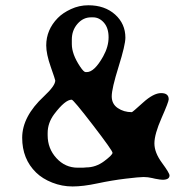

<svg xmlns="http://www.w3.org/2000/svg" viewBox="-20 -690 730 714"><path d="M247.1 -543V-525.9Q247.1 -488.3 277.8 -442.4Q291.5 -421.9 298.3 -421.9H302.7Q331.1 -421.9 363.8 -480.5Q383.8 -516.6 383.8 -551.3Q383.8 -585.9 366.5 -605.7Q349.1 -625.5 326.2 -625.5H318.4Q289.1 -625.5 268.1 -601.3Q247.1 -577.1 247.1 -543ZM300.3 -67.4Q336.4 -67.4 367.4 -90.6Q398.4 -113.8 398.4 -121.8Q398.4 -129.9 325.7 -224.6Q252.9 -319.3 246.6 -319.3Q222.2 -319.3 181.6 -265.6Q157.2 -232.9 157.2 -195.3V-187Q157.2 -137.7 189.7 -102.1Q222.2 -66.4 269 -66.4H288.6Q296.4 -67.4 300.3 -67.4ZM446.3 -549.8Q446.3 -522.9 420.9 -441.7Q395.5 -360.4 395.5 -331.8Q395.5 -303.2 418 -288.1Q440.4 -272.9 470.2 -272.9Q472.7 -272.9 511.7 -308.3Q550.8 -343.8 579.1 -343.8Q607.4 -343.8 607.4 -320.8Q607.4 -311.5 580.8 -251.2Q554.2 -190.9 554.2 -156.7Q554.2 -122.6 582.3 -84.5Q610.4 -46.4 610.4 -37.6Q610.4 -21.5 584.5 -21.5Q577.1 -21.5 556.6 -25.4L546.4 -27.8Q529.8 -31.7 513.9 -31.7Q498 -31.7 447.3 -25.6Q396.5 -19.5 342.8 -8.1Q289.1 3.4 249.8 3.4Q210.4 3.4 174.1 -11Q137.7 -25.4 114.3 -48.3Q62.5 -98.6 62.5 -177.7Q62.5 -256.8 143.6 -332Q185.5 -371.1 185.5 -390.6Q185.5 -393.6 168.7 -441.4Q151.9 -489.3 151.9 -521Q151.9 -579.1 194.8 -623Q213.4 -642.1 243.9 -656.2Q274.4 -670.4 308.6 -670.4Q369.6 -670.4 408 -636Q446.3 -601.6 446.3 -549.8Z"/></svg>

Font: Averia Gruesa Libre
Style: Regular
Weight: 500
Italic angle: -1.70001°
Version: Version 1.001